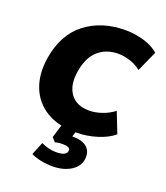

<svg xmlns="http://www.w3.org/2000/svg" viewBox="-132 -608 774 896"><g transform="rotate(20 254.5 -160.0)"><path d="M280 11Q193 11 134.5 -24.5Q76 -60 51 -123.5Q26 -187 39 -270Q59 -393 139.5 -455Q220 -517 338 -517Q385 -517 430.5 -503.5Q476 -490 503 -465L457 -363Q434 -382 403 -392Q372 -402 343 -402Q285 -402 245 -367.5Q205 -333 193 -261Q181 -191 210.5 -148.5Q240 -106 306 -106Q333 -106 365.5 -116.5Q398 -127 427 -149L467 -47Q437 -21 386 -5Q335 11 280 11ZM233 197Q203 197 174.5 191Q146 185 126 175L152 111Q169 119 187.5 124Q206 129 226 129Q253 129 266.5 122Q280 115 280 101Q280 92 271.5 87.5Q263 83 245 83Q237 83 228 83.5Q219 84 206 88L188 68L215 -20H290L266 56L231 42Q243 38 255 36Q267 34 277 34Q319 34 342.5 51.5Q366 69 366 102Q366 145 328 171Q290 197 233 197Z"/></g></svg>

Font: Mulish ExtraLight ExtraBold
Style: Italic
Weight: 800
Italic angle: -9°
Version: Version 3.603